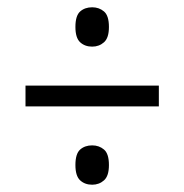

<svg xmlns="http://www.w3.org/2000/svg" viewBox="-20 -621 505 527"><path d="M233 -493Q213 -493 200 -505Q187 -517 187 -547Q187 -578 200 -589.5Q213 -601 233 -601Q252 -601 265.5 -589.5Q279 -578 279 -547Q279 -517 265.5 -505Q252 -493 233 -493ZM50 -329V-386H416V-329ZM233 -114Q213 -114 200 -126Q187 -138 187 -168Q187 -199 200 -210.5Q213 -222 233 -222Q252 -222 265.5 -210.5Q279 -199 279 -168Q279 -138 265.5 -126Q252 -114 233 -114Z"/></svg>

Font: Noto Serif Tamil Condensed
Style: Regular
Weight: 400
Width: 3
Designer: Indian Type Foundry, Tom Grace, and the Monotype Design Team
Foundry: Monotype Imaging Inc.
Version: Version 2.004; ttfautohint (v1.8.4.7-5d5b)